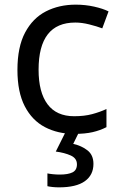

<svg xmlns="http://www.w3.org/2000/svg" viewBox="-20 -566 520 826"><path d="M300 10Q229 10 173.5 -19Q118 -48 86.5 -109Q55 -170 55 -265Q55 -364 88 -426Q121 -488 177.5 -517Q234 -546 306 -546Q347 -546 385 -537.5Q423 -529 447 -517L420 -444Q396 -453 364 -461Q332 -469 304 -469Q146 -469 146 -266Q146 -169 184.5 -117.5Q223 -66 299 -66Q343 -66 376.5 -75Q410 -84 438 -97V-19Q411 -5 378.5 2.5Q346 10 300 10ZM382 139Q382 187 345 213.5Q308 240 234 240Q219 240 205.5 238.5Q192 237 184 235V180Q193 182 208 183.5Q223 185 237 185Q273 185 292 175.5Q311 166 311 141Q311 115 284.5 103Q258 91 220 86L263 0H321L295 53Q331 61 356.5 81Q382 101 382 139Z"/></svg>

Font: Noto Sans Javanese
Style: Regular
Weight: 400
Designer: Monotype Design Team
Foundry: Monotype Imaging Inc.
Version: Version 2.004